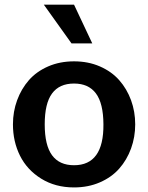

<svg xmlns="http://www.w3.org/2000/svg" viewBox="-20 -800 642 832"><path d="M379.9 -611.8H290L169.9 -779.8H300.8ZM36.1 -261.2Q36.1 -316.4 54.2 -365.7Q72.3 -415 105.2 -452.6Q138.2 -490.2 188.7 -512.2Q239.3 -534.2 300.8 -534.2Q362.3 -534.2 412.8 -512.2Q463.4 -490.2 496.6 -452.6Q529.8 -415 547.9 -365.7Q565.9 -316.4 565.9 -261.2Q565.9 -206.1 547.9 -156.5Q529.8 -106.9 496.6 -69.3Q463.4 -31.7 412.8 -9.8Q362.3 12.2 300.8 12.2Q219.7 12.2 158.4 -25.9Q97.2 -64 66.7 -125.2Q36.1 -186.5 36.1 -261.2ZM300.8 -438Q237.3 -438 205.6 -395Q173.8 -352.1 173.8 -261.2Q173.8 -170.4 205.6 -127.2Q237.3 -84 300.8 -84Q429.7 -84 428.2 -261.2Q427.7 -352.1 395.8 -395Q363.8 -438 300.8 -438Z"/></svg>

Font: Standard
Style: Bold
Weight: 400
Designer: Bryce Wilner
Version: Version 2.000;PS 2.0;hotconv 16.6.51;makeotf.lib2.5.65220 DE